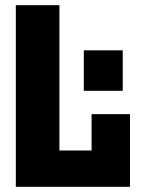

<svg xmlns="http://www.w3.org/2000/svg" viewBox="-20 -720 544 740"><path d="M41 0V-700H209V-140H333V-280H481V0ZM303 -370V-526H453V-370Z"/></svg>

Font: Tektur SemiCondensed
Style: Bold
Weight: 700
Width: 4
Designer: Adam Jagosz
Foundry: Adam Jagosz
Version: Version 1.005;gftools[0.9.30]